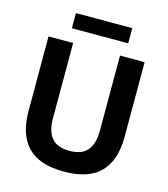

<svg xmlns="http://www.w3.org/2000/svg" viewBox="-118 -885 868 991"><g transform="rotate(15 316.0 -389.0)"><path d="M316 14.5Q184 14.5 121.5 -50.2Q59 -115 59 -239.5V-639H190.5V-236.5Q190.5 -168 220.2 -132.2Q250 -96.5 316 -96.5Q381.5 -96.5 411.2 -132.2Q441 -168 441 -236.5V-639H572.5V-239.5Q572.5 -115 510 -50.2Q447.5 14.5 316 14.5ZM164.5 -711V-792H465.5V-711Z"/></g></svg>

Font: Anek Latin SemiBold
Style: Regular
Weight: 600
Designer: Yesha Goshar
Foundry: Ek Type
Version: Version 1.003